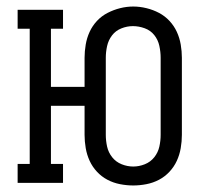

<svg xmlns="http://www.w3.org/2000/svg" viewBox="-20 -560 640 588"><path d="M388 8Q368 8 347.5 4Q327 0 309 -9.5Q291 -19 277 -34Q263 -49 254.5 -67.5Q246 -86 242.5 -106.5Q239 -127 239 -147V-236H136V-58H173V0H34V-58H71V-472H34V-530H173V-472H136V-294H239V-383Q239 -403 242.5 -423.5Q246 -444 254.5 -462.5Q263 -481 277 -496Q291 -511 309.5 -520.5Q328 -530 348 -535Q368 -540 388 -540Q408 -540 428.5 -535Q449 -530 467 -520.5Q485 -511 499 -496Q513 -481 521.5 -462.5Q530 -444 533.5 -423.5Q537 -403 537 -383V-147Q537 -127 533.5 -106.5Q530 -86 521.5 -67.5Q513 -49 499 -34Q485 -19 467 -9.5Q449 0 428.5 4Q408 8 388 8ZM388 -50Q406 -50 423.5 -57Q441 -64 452.5 -78.5Q464 -93 468 -111Q472 -129 472 -147V-383Q472 -401 468 -419.5Q464 -438 452.5 -452.5Q441 -467 423 -473.5Q405 -480 387 -480Q369 -480 351.5 -473Q334 -466 323 -451.5Q312 -437 308 -419Q304 -401 304 -383V-147Q304 -129 308 -111Q312 -93 323.5 -78.5Q335 -64 352.5 -57Q370 -50 388 -50Z"/></svg>

Font: Iosevka Slab Light Extended
Style: Regular
Weight: 300
Width: 7
Monospace: yes
Designer: Belleve Invis
Foundry: Belleve Invis
Version: Version 11.1.0; ttfautohint (v1.8.3)